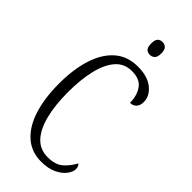

<svg xmlns="http://www.w3.org/2000/svg" viewBox="-286 -970 1038 1038"><g transform="rotate(45 233.0 -451.0)"><path d="M274 10Q199 10 147.5 -36Q96 -82 70 -164.5Q44 -247 44 -358Q44 -469 71 -551.5Q98 -634 150.5 -679Q203 -724 281 -724Q356 -724 397.5 -690Q439 -656 439 -611Q439 -584 425.5 -569.5Q412 -555 389 -555Q389 -609 363 -646.5Q337 -684 276 -684Q218 -684 182 -643Q146 -602 128.5 -528.5Q111 -455 111 -358Q111 -260 129.5 -186.5Q148 -113 185.5 -72.5Q223 -32 282 -32Q340 -32 371.5 -59.5Q403 -87 423 -126Q436 -117 436 -94Q436 -74 418 -49.5Q400 -25 364 -7.5Q328 10 274 10ZM281 -814Q264 -814 253.5 -824.5Q243 -835 243 -863Q243 -891 253.5 -901.5Q264 -912 281 -912Q297 -912 308.5 -901.5Q320 -891 320 -863Q320 -835 308.5 -824.5Q297 -814 281 -814Z"/></g></svg>

Font: Noto Serif Ethiopic ExtraCondensed Light
Style: Regular
Weight: 300
Width: 2
Designer: Monotype Design Team
Foundry: Monotype Imaging Inc.
Version: Version 2.102; ttfautohint (v1.8.4.7-5d5b)